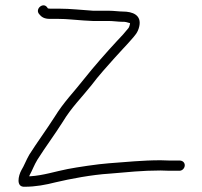

<svg xmlns="http://www.w3.org/2000/svg" viewBox="-20 -695 771 732"><path d="M446.1 -612C459.8 -612 462 -610.6 474.8 -607H475.8C475.5 -600.6 472.2 -591 469.8 -588C457.5 -572.6 442 -555 426.2 -539C385.8 -495.3 339 -442.4 300.6 -394C260.7 -343 223.4 -306.5 188 -249C156.5 -199.7 121.6 -152.6 91.5 -105C79.4 -84 72 -63 61.4 -46C50.2 -25.6 39.7 18.9 74.1 17C115.5 17 154.6 9.6 192 0C247.2 -13.1 331.2 -29 397.7 -33C463.4 -38.6 523.4 -45 591.4 -45C604.7 -44.3 616 -44 625.3 -44H664.3C674.9 -44 683.8 -53.4 684.4 -64C684.9 -74.6 676.9 -83 664.3 -83H625.3C616.6 -83 605.7 -83.3 592.4 -84C522.3 -84 462.6 -77.3 394.8 -72.5C353.1 -69.5 274.1 -57.6 237.6 -50.5C192.3 -41.7 144.5 -26 96.2 -23H91.2C91.9 -25 92.7 -26.7 93.4 -28C103.3 -45.9 110.2 -65.9 122.5 -86C153.1 -134.5 186.8 -179.1 219 -230C253 -286.3 290.2 -321.6 329.4 -371C354.8 -405.2 389 -442.6 416.8 -474C441 -501.4 458.6 -518.5 479.4 -542.5C494.6 -560 505.7 -570.4 511.1 -595C520.1 -637.5 486.1 -651 448.1 -651C434.6 -651 413.3 -654 397.2 -654H336.2C291.2 -656.7 250.5 -662 204.7 -662H172.7C168.7 -662 165.3 -662.3 162.7 -663L159 -668C144.1 -687 113.4 -661.5 128.6 -642C137.9 -630.2 148.1 -623 170.6 -623H202.6C236.7 -623 265 -618.9 298.3 -617L334.2 -615H395.2C410.8 -615 431.4 -612 444 -612Z"/></svg>

Font: Just Breathe
Style: Obl1
Weight: 400
Foundry: Cannot Into Space Fonts
Version: Version 0.72